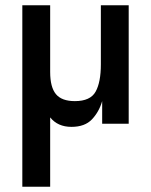

<svg xmlns="http://www.w3.org/2000/svg" viewBox="-20 -471 575 731"><path d="M65 -451H171V-197Q171 -139 193 -112.5Q215 -86 265 -86Q324 -86 344 -122Q364 -158 364 -226V-451H470V0H369V-86Q357 -45 330 -16.5Q303 12 252 12Q200 12 171 -24V240H65Z"/></svg>

Font: Tilda Sans Semibold
Style: Regular
Weight: 600
Designer: ParaType Ltd
Foundry: ParaType Ltd
Version: Version 1.009